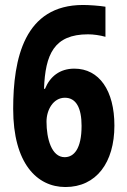

<svg xmlns="http://www.w3.org/2000/svg" viewBox="-20 -742 510 772"><path d="M243 10C367 10 440 -88 440 -237C440 -378 379 -466 279 -466C220 -466 181 -434 161 -385H157C162 -523 197 -604 334 -604C356 -604 383 -600 404 -594V-715C381 -719 337 -722 314 -722C78 -722 33 -507 33 -304C33 -86 128 10 243 10ZM240 -110C187 -110 167 -185 167 -253C167 -300 194 -349 241 -349C286 -349 308 -308 308 -236C308 -143 277 -110 240 -110Z"/></svg>

Font: Noto Sans Malayalam ExtraCondensed
Style: Bold
Weight: 700
Width: 2
Designer: Jelle Bosma - Monotype Design Team
Foundry: Monotype Imaging Inc.
Version: Version 2.104